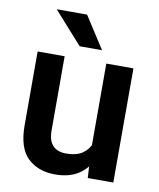

<svg xmlns="http://www.w3.org/2000/svg" viewBox="-83 -799 724 875"><g transform="rotate(10 278.5 -361.5)"><path d="M374 -528.3H499.5V0H381.3L374 -125ZM431.6 -236.3Q431.6 -165.5 410.6 -109.9Q389.6 -54.2 345.2 -22.2Q300.8 9.8 231 9.8Q152.8 9.8 104.5 -36.1Q56.2 -82 56.2 -187V-528.3H181.2V-186Q181.2 -150.4 192.1 -130.1Q203.1 -109.9 221.9 -101.3Q240.7 -92.8 263.2 -92.8Q311.5 -92.8 339.4 -111.6Q367.2 -130.4 379.2 -162.8Q391.1 -195.3 391.1 -235.4ZM344.2 -585H240.7L108.4 -732.9H249Z"/></g></svg>

Font: Heebo SemiBold
Style: Regular
Weight: 600
Designer: Oded Ezer
Foundry: Ezer Type House
Version: Version 3.100